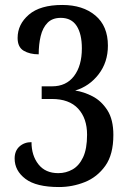

<svg xmlns="http://www.w3.org/2000/svg" viewBox="-20 -744 520 774"><path d="M218 10Q126 10 82.5 -23Q39 -56 39 -105Q39 -136 58.5 -153.5Q78 -171 107 -171Q107 -117 135 -81.5Q163 -46 215 -46Q246 -46 272.5 -61Q299 -76 315 -110Q331 -144 331 -201Q331 -267 295 -306Q259 -345 189 -345H148V-396H190Q247 -396 278.5 -437.5Q310 -479 310 -549Q310 -607 289 -639.5Q268 -672 225 -672Q191 -672 171.5 -652Q152 -632 144 -598.5Q136 -565 136 -525Q100 -525 75.5 -539.5Q51 -554 51 -591Q51 -646 96.5 -685Q142 -724 231 -724Q314 -724 364.5 -681.5Q415 -639 415 -560Q415 -493 377.5 -444.5Q340 -396 283 -379Q318 -374 353.5 -355.5Q389 -337 413 -299.5Q437 -262 437 -200Q437 -121 404.5 -75.5Q372 -30 322 -10Q272 10 218 10Z"/></svg>

Font: Noto Serif Armenian Condensed Medium
Style: Regular
Weight: 500
Width: 3
Designer: Monotype Design Team
Foundry: Monotype Imaging Inc.
Version: Version 2.008; ttfautohint (v1.8.4.7-5d5b)